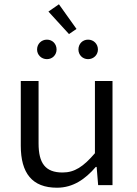

<svg xmlns="http://www.w3.org/2000/svg" viewBox="-20 -864 640 896"><path d="M246 12C321 12 378 -28 427 -85H431L438 0H505V-486H423V-149C369 -86 328 -59 272 -59C191 -59 160 -103 160 -195V-486H77V-184C77 -56 130 12 246 12ZM199 -588C225 -588 244 -608 244 -633C244 -659 225 -679 199 -679C173 -679 153 -659 153 -633C153 -608 173 -588 199 -588ZM391 -588C417 -588 437 -608 437 -633C437 -659 417 -679 391 -679C365 -679 346 -659 346 -633C346 -608 365 -588 391 -588ZM302 -705 337 -729 255 -844 206 -810Z"/></svg>

Font: Hasklig
Style: Regular
Weight: 400
Monospace: yes
Designer: Paul D. Hunt, Teo Tuominen
Foundry: Adobe Systems Incorporated
Version: Version 2.030;PS 1.0;hotconv 16.6.51;makeotf.lib2.5.65220